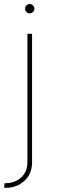

<svg xmlns="http://www.w3.org/2000/svg" viewBox="-34 -710 276 935"><path d="M99.4 -545.5H122.2V79.5Q122.2 137.1 84.7 170.8Q47.2 204.5 -2.8 204.5Q-5 204.5 -7.5 204.4Q-9.9 204.2 -14.2 203.1L-11.4 181.8H-2.8Q37.6 181.8 68.5 154.5Q99.4 127.1 99.4 79.5ZM110.8 -644.9Q101.6 -644.9 94.8 -651.6Q88.1 -658.4 88.1 -667.6Q88.1 -676.8 94.8 -683.6Q101.6 -690.3 110.8 -690.3Q120 -690.3 126.8 -683.6Q133.5 -676.8 133.5 -667.6Q133.5 -658.4 126.8 -651.6Q120 -644.9 110.8 -644.9Z"/></svg>

Font: Inter Thin BETA
Style: Regular
Weight: 100
Designer: Rasmus Andersson
Foundry: rsms
Version: Version 3.011;git-f93a4a705